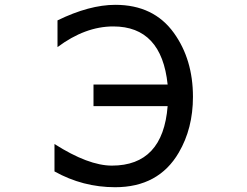

<svg xmlns="http://www.w3.org/2000/svg" viewBox="-20 -783 1040 807"><path d="M684.6 -336.9H373V-427.7H684.6Q659.2 -671.9 456.1 -671.9Q337.9 -671.9 221.7 -585V-697.3Q355.5 -762.7 464.8 -762.7Q626 -762.7 710.9 -644.5Q791 -533.2 791 -376Q791 -243.2 731.4 -141.6Q646.5 3.9 463.9 3.9Q328.1 3.9 209 -62.5V-177.7Q351.6 -86.9 450.2 -86.9Q665 -86.9 684.6 -336.9Z"/></svg>

Font: MotoyaLCedar
Style: W3 mono
Weight: 400
Version: Version 1.01